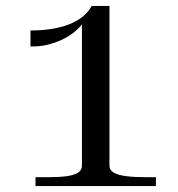

<svg xmlns="http://www.w3.org/2000/svg" viewBox="-20 -629 600 649"><path d="M350 -69Q350 -54 364.5 -45.5Q379 -37 407 -33.5Q435 -30 475 -30H507V0H100V-30H142Q180 -30 205.5 -33.5Q231 -37 244 -45.5Q257 -54 257 -69V-556L270 -570Q263 -551 245 -533Q227 -515 201.5 -501Q176 -487 145.5 -479Q115 -471 83 -472V-526Q121 -526 153 -531Q185 -536 211.5 -546Q238 -556 258 -571.5Q278 -587 290 -609H350Z"/></svg>

Font: Roboto Serif 144pt
Style: Regular
Weight: 400
Version: Version 1.008